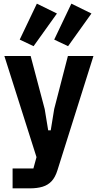

<svg xmlns="http://www.w3.org/2000/svg" viewBox="-20 -832 536 1052"><path d="M277 -235 352 -525H492L295 100Q283 139 263 160.5Q243 182 213.5 191Q184 200 143 200H49V91H163L180 29L4 -525H148L225 -234L244 -118H258ZM292 -758 164 -579 88 -615 182 -812ZM481 -758 353 -579 277 -615 371 -812Z"/></svg>

Font: IBM Plex Sans Condensed
Style: Bold
Weight: 700
Width: 3
Designer: Mike Abbink, Paul van der Laan, Pieter van Rosmalen
Foundry: Bold Monday
Version: Version 3.201